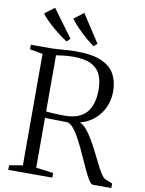

<svg xmlns="http://www.w3.org/2000/svg" viewBox="-103 -1051 845 1122"><g transform="rotate(10 319.0 -490.0)"><path d="M26 0V-27.5L105.5 -41V-702.5L29 -716V-743H138Q164.5 -743 191 -745Q217.5 -747 244.2 -749Q271 -751 296.5 -751Q392.5 -751 447.8 -726.8Q503 -702.5 526.5 -658.8Q550 -615 550 -556.5Q550 -507 530.5 -463.5Q511 -420 475 -389Q439 -358 389 -345.5Q409.5 -339 429.2 -316Q449 -293 468.2 -260.2Q487.5 -227.5 505.2 -192Q523 -156.5 539 -124.5Q555 -92.5 569.2 -70.8Q583.5 -49 594 -44.5L637.5 -27V0H528Q517 0 502.5 -23.2Q488 -46.5 471 -83.8Q454 -121 435 -163Q416 -205 396.2 -243Q376.5 -281 356 -306.5Q335.5 -332 315.5 -334.5Q304 -334.5 285 -334.8Q266 -335 245.5 -335.2Q225 -335.5 208.2 -336Q191.5 -336.5 184.5 -337V-41L287 -27.5V0ZM295 -369Q352.5 -369 389.8 -389.2Q427 -409.5 445.8 -450.2Q464.5 -491 464.5 -552Q464.5 -604.5 448 -641.2Q431.5 -678 392.5 -697.5Q353.5 -717 286.5 -717Q261.5 -717 242.2 -715.2Q223 -713.5 208.8 -711.2Q194.5 -709 184.5 -708V-374.5Q201 -372.5 222.5 -371.2Q244 -370 263.5 -369.5Q283 -369 295 -369ZM230.5 -798.5Q213.5 -809 191.5 -825.5Q169.5 -842 147 -861.2Q124.5 -880.5 105 -900Q85.5 -919.5 73.5 -936.5L131 -980.5L251 -817.5L231.5 -798.5ZM391 -798.5Q369.5 -813 342 -836.8Q314.5 -860.5 288.8 -887.2Q263 -914 247 -936.5L304.5 -980.5L411.5 -816L392 -798.5Z"/></g></svg>

Font: Merriweather 96pt Light
Style: Regular
Weight: 300
Version: Version 2.100